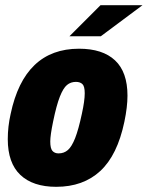

<svg xmlns="http://www.w3.org/2000/svg" viewBox="-20 -710 570 741"><path d="M10 -173Q10 -221 21 -270Q74 -522 285 -522Q376 -522 424 -477Q472 -432 472 -341Q472 -297 460 -240Q433 -111 367 -50Q301 11 197 11Q107 11 58.5 -35Q10 -81 10 -173ZM296 -271Q307 -321 307 -350Q307 -377 298 -385.5Q289 -394 273 -394Q253 -394 238.5 -382Q224 -370 211 -337Q198 -304 185 -241Q174 -188 174 -164Q174 -137 182.5 -127.5Q191 -118 206 -118Q227 -118 242 -131Q257 -144 270 -177Q283 -210 296 -271ZM368 -690H530L369 -570H248Z"/></svg>

Font: Decalotype Black Italic
Style: Regular
Weight: 900
Italic angle: -12°
Designer: Alfredo Marco Pradil
Foundry: Alfredo Marco Pradil
Version: Version 1.0